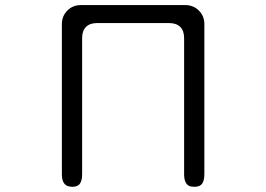

<svg xmlns="http://www.w3.org/2000/svg" viewBox="-20 -718 1040 750"><path d="M300.8 -569.3Q300.8 -597.7 315.9 -612.8Q331.1 -627.9 358.4 -627.9H640.6Q668.9 -627.9 684.1 -612.8Q699.2 -597.7 699.2 -569.3V-37.1Q699.2 -2.9 717.8 7.8Q726.6 11.7 739.3 11.7Q757.8 11.7 766.6 2.9Q778.3 -8.8 778.3 -37.1V-624Q778.3 -655.3 756.8 -676.8Q735.4 -698.2 703.1 -698.2H295.9Q264.6 -698.2 243.2 -676.8Q221.7 -655.3 221.7 -624V-37.1Q221.7 6.8 252.9 10.7Q256.8 11.7 261.7 11.7Q280.3 11.7 289.1 2.9Q300.8 -8.8 300.8 -37.1Z"/></svg>

Font: FakePearl
Style: ExtraLight
Weight: 300
Version: Version 1.2